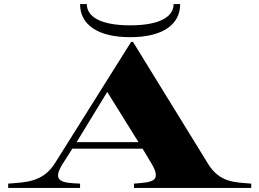

<svg xmlns="http://www.w3.org/2000/svg" viewBox="-20 -920 1269 940"><path d="M20 -21V0H372V-21C290 -25 231 -27 285 -115L334 -192H678L722 -119C776 -28 719 -28 636 -21V0H1210V-21C1127 -28 1055 -26 998 -119L631 -715H622L249 -121C189 -26 103 -28 20 -21ZM355 -224 505 -470 658 -224ZM405 -900H372C372 -799 459 -738 617 -738C776 -738 862 -799 862 -900H830C830 -840 766 -796 617 -796C469 -796 405 -840 405 -900Z"/></svg>

Font: Sprat Extended
Style: Bold
Weight: 700
Width: 9
Designer: Ethan Nakache
Foundry: Collletttivo
Version: Version 2.000;Glyphs 3.2 (3217)